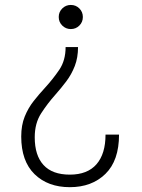

<svg xmlns="http://www.w3.org/2000/svg" viewBox="-20 -560 587 796"><path d="M273.5 -539.5Q294.5 -539.5 309 -525Q323.5 -510.5 323.5 -489.5Q323.5 -468.5 309 -454Q294.5 -439.5 273.5 -439.5Q253 -439.5 238.2 -454Q223.5 -468.5 223.5 -489.5Q223.5 -510.5 238.2 -525Q253 -539.5 273.5 -539.5ZM303.5 -365Q303.5 -321 290 -286.2Q276.5 -251.5 255 -223Q233.5 -194.5 210 -168Q177 -131 150.5 -90Q124 -49 124 9Q124 84.5 160.5 124.2Q197 164 269.5 164Q342.5 164 380 121Q417.5 78 417.5 -2H473.5Q473.5 106 417 161Q360.5 216 269.5 216Q178.5 216 123.2 162Q68 108 68 6Q68 -41 82.5 -76.8Q97 -112.5 119.5 -141Q142 -169.5 166 -195.5Q199.5 -232 225.8 -270.8Q252 -309.5 252 -365Z"/></svg>

Font: Epilogue Light
Style: Regular
Weight: 300
Designer: Tyler Finck
Foundry: Etcetera Type Co
Version: Version 2.111; ttfautohint (v1.8.3)